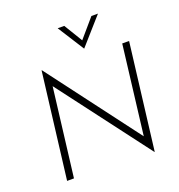

<svg xmlns="http://www.w3.org/2000/svg" viewBox="-165 -1082 1154 1236"><g transform="rotate(-20 412.0 -463.5)"><path d="M772 -710 683 17H681L210 -605L136 0H89L178 -725H180L651 -101L725 -710ZM644 -944 484 -763H483L368 -944H413L490 -817L599 -944Z"/></g></svg>

Font: Josefin Sans Light
Style: Italic
Weight: 300
Italic angle: -7°
Designer: Santiago Orozco
Foundry: Typemade
Version: Version 2.000